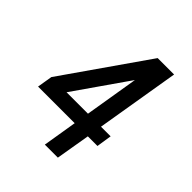

<svg xmlns="http://www.w3.org/2000/svg" viewBox="-200 -868 1001 1001"><g transform="rotate(45 300.0 -367.5)"><path d="M291 0 322 -189H52L66 -273L388 -735H509L432 -273H503L490 -189H419L387 0ZM178 -273H336L385 -570L359 -533Z"/></g></svg>

Font: Iosevka SS04 Md Ex Obl
Style: Regular
Weight: 500
Width: 7
Italic angle: -9°
Monospace: yes
Designer: Belleve Invis
Foundry: Belleve Invis
Version: Version 19.0.0; ttfautohint (v1.8.4)